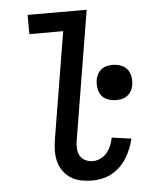

<svg xmlns="http://www.w3.org/2000/svg" viewBox="-53 -781 706 836"><g transform="rotate(-5 300.0 -363.5)"><path d="M316 8Q291 8 267 3Q243 -2 223.5 -14.5Q204 -27 190.5 -46Q177 -65 171 -87.5Q165 -110 165.5 -135Q166 -160 170 -185L247 -651H99V-735H357L264 -171Q261 -154 262 -136.5Q263 -119 271 -105Q279 -91 294 -83.5Q309 -76 326 -76Q343 -76 360 -84Q377 -92 388.5 -106Q400 -120 407 -137Q414 -154 417 -171L502 -159Q497 -137 488.5 -116Q480 -95 468 -75.5Q456 -56 439 -39.5Q422 -23 401.5 -12Q381 -1 359 3.5Q337 8 316 8ZM450 -332Q432 -332 414.5 -338.5Q397 -345 387 -358.5Q377 -372 374 -390.5Q371 -409 374 -428Q376 -440 382.5 -452Q389 -464 400.5 -472.5Q412 -481 424 -483.5Q436 -486 449 -486Q467 -486 484.5 -479.5Q502 -473 512.5 -459.5Q523 -446 526 -427.5Q529 -409 526 -390Q524 -378 517.5 -366Q511 -354 499.5 -345.5Q488 -337 475.5 -334.5Q463 -332 450 -332Z"/></g></svg>

Font: Iosevka HT Medium Extended
Style: Italic
Weight: 500
Width: 7
Italic angle: -9°
Monospace: yes
Designer: Belleve Invis
Foundry: Belleve Invis
Version: Version 32.3.0; ttfautohint (v1.8.4)